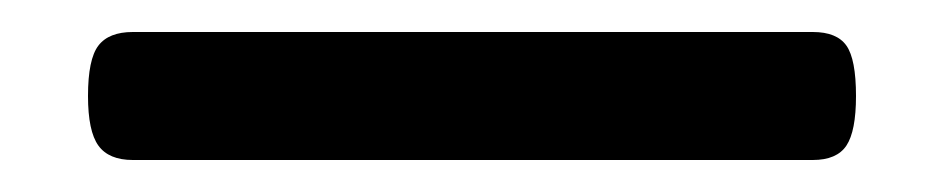

<svg xmlns="http://www.w3.org/2000/svg" viewBox="-20 36 590 120"><path d="M63 136Q48 136 41.5 127Q35 118 35 96Q35 73 41.5 64.5Q48 56 63 56H488Q503 56 509 64.5Q515 73 515 96Q515 118 509 127Q503 136 488 136Z"/></svg>

Font: Playwrite BR
Style: Regular
Weight: 400
Designer: Veronika Burian, José Scaglione
Foundry: TypeTogether
Version: Version 1.002